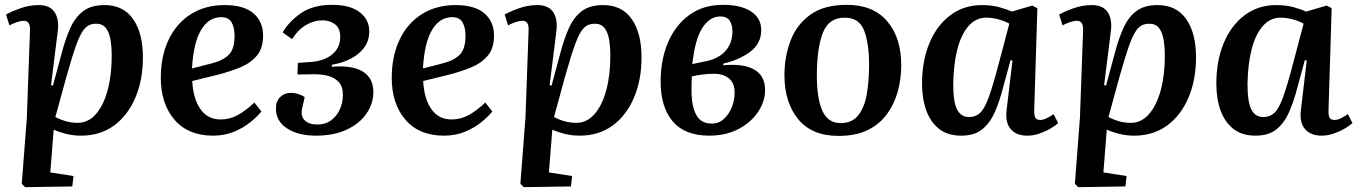

<svg xmlns="http://www.w3.org/2000/svg" viewBox="-20 -547 5613 794"><path d="M104 -421Q106 -461 79 -461Q66 -461 48.5 -455Q31 -449 19 -442L5 -487Q28 -500 65 -513Q102 -526 140 -526Q186 -526 205.5 -497Q225 -468 219 -419L191 -195L199 -193L234 -323Q250 -385 270.5 -430.5Q291 -476 324 -501Q357 -526 412 -526Q490 -526 530.5 -468Q571 -410 571 -310Q571 -216 539.5 -142.5Q508 -69 451 -27.5Q394 14 315 14Q282 14 251 6Q220 -2 202 -11L188 166L284 181L279 224L84 227L70 213L91 -60ZM377 -449Q350 -449 332.5 -431.5Q315 -414 297.5 -367Q280 -320 255 -231L209 -63Q230 -52 253 -45.5Q276 -39 301 -39Q345 -39 376.5 -75Q408 -111 425 -173.5Q442 -236 442 -316Q442 -352 437 -382.5Q432 -413 418 -431Q404 -449 377 -449Z M909 -526Q989 -526 1028.5 -491.5Q1068 -457 1068 -400Q1068 -347 1041.5 -316Q1015 -285 971.5 -267.5Q928 -250 877 -237L775 -212Q779 -138 809 -95.5Q839 -53 893 -53Q930 -53 963 -71Q996 -89 1032 -123L1061 -86Q1045 -66 1016.5 -42.5Q988 -19 948.5 -2.5Q909 14 861 14Q758 14 701.5 -52Q645 -118 645 -225Q645 -315 677.5 -383Q710 -451 769.5 -488.5Q829 -526 909 -526ZM950 -399Q950 -434 937.5 -455Q925 -476 895 -476Q843 -476 811.5 -423Q780 -370 774 -264L856 -285Q903 -297 926.5 -321Q950 -345 950 -399Z M1286 14Q1213 14 1167 -16Q1121 -46 1121 -98Q1121 -128 1138.5 -145.5Q1156 -163 1183 -163Q1212 -163 1240 -146L1229 -96Q1223 -66 1240.5 -49Q1258 -32 1294 -32Q1326 -32 1349.5 -49.5Q1373 -67 1385.5 -95Q1398 -123 1398 -155Q1398 -189 1381 -207.5Q1364 -226 1337.5 -233Q1311 -240 1281 -240L1210 -239L1212 -287L1269 -291Q1323 -296 1355 -323Q1387 -350 1387 -395Q1387 -430 1365.5 -446.5Q1344 -463 1313 -463Q1279 -463 1245.5 -443.5Q1212 -424 1188 -385L1149 -413Q1174 -457 1224 -492Q1274 -527 1353 -527Q1428 -527 1467.5 -496.5Q1507 -466 1507 -418Q1507 -378 1485.5 -349.5Q1464 -321 1429 -303.5Q1394 -286 1352 -279V-271Q1437 -278 1480.5 -251Q1524 -224 1524 -166Q1524 -118 1495 -76.5Q1466 -35 1413 -10.5Q1360 14 1286 14Z M1864 -526Q1944 -526 1983.5 -491.5Q2023 -457 2023 -400Q2023 -347 1996.5 -316Q1970 -285 1926.5 -267.5Q1883 -250 1832 -237L1730 -212Q1734 -138 1764 -95.5Q1794 -53 1848 -53Q1885 -53 1918 -71Q1951 -89 1987 -123L2016 -86Q2000 -66 1971.5 -42.5Q1943 -19 1903.5 -2.5Q1864 14 1816 14Q1713 14 1656.5 -52Q1600 -118 1600 -225Q1600 -315 1632.5 -383Q1665 -451 1724.5 -488.5Q1784 -526 1864 -526ZM1905 -399Q1905 -434 1892.5 -455Q1880 -476 1850 -476Q1798 -476 1766.5 -423Q1735 -370 1729 -264L1811 -285Q1858 -297 1881.5 -321Q1905 -345 1905 -399Z M2166 -421Q2168 -461 2141 -461Q2128 -461 2110.5 -455Q2093 -449 2081 -442L2067 -487Q2090 -500 2127 -513Q2164 -526 2202 -526Q2248 -526 2267.5 -497Q2287 -468 2281 -419L2253 -195L2261 -193L2296 -323Q2312 -385 2332.5 -430.5Q2353 -476 2386 -501Q2419 -526 2474 -526Q2552 -526 2592.5 -468Q2633 -410 2633 -310Q2633 -216 2601.5 -142.5Q2570 -69 2513 -27.5Q2456 14 2377 14Q2344 14 2313 6Q2282 -2 2264 -11L2250 166L2346 181L2341 224L2146 227L2132 213L2153 -60ZM2439 -449Q2412 -449 2394.5 -431.5Q2377 -414 2359.5 -367Q2342 -320 2317 -231L2271 -63Q2292 -52 2315 -45.5Q2338 -39 2363 -39Q2407 -39 2438.5 -75Q2470 -111 2487 -173.5Q2504 -236 2504 -316Q2504 -352 2499 -382.5Q2494 -413 2480 -431Q2466 -449 2439 -449Z M2913 14Q2812 14 2762 -45Q2712 -104 2712 -209Q2712 -300 2742.5 -371.5Q2773 -443 2830.5 -485Q2888 -527 2970 -527Q3044 -527 3086 -499.5Q3128 -472 3128 -423Q3128 -367 3082.5 -333Q3037 -299 2971 -284V-277Q3055 -285 3099.5 -259Q3144 -233 3144 -175Q3144 -127 3114.5 -83.5Q3085 -40 3033 -13Q2981 14 2913 14ZM2843 -282 2905 -295Q2956 -307 2982.5 -339Q3009 -371 3009 -417Q3009 -444 2997.5 -461.5Q2986 -479 2959 -479Q2915 -479 2884.5 -431.5Q2854 -384 2843 -282ZM2923 -36Q2953 -36 2974 -55.5Q2995 -75 3006.5 -104Q3018 -133 3018 -163Q3018 -205 2993.5 -223.5Q2969 -242 2934 -242Q2911 -242 2886.5 -239Q2862 -236 2841 -231Q2839 -193 2840 -156Q2842 -102 2861 -69Q2880 -36 2923 -36Z M3448 15Q3337 15 3280.5 -54.5Q3224 -124 3224 -236Q3224 -313 3249.5 -379.5Q3275 -446 3331.5 -486.5Q3388 -527 3482 -527Q3591 -527 3649 -459Q3707 -391 3707 -277Q3707 -220 3692.5 -168Q3678 -116 3647.5 -74.5Q3617 -33 3568 -9Q3519 15 3448 15ZM3457 -38Q3504 -38 3529.5 -70.5Q3555 -103 3564.5 -157.5Q3574 -212 3574 -278Q3574 -368 3553.5 -421Q3533 -474 3473 -474Q3407 -474 3382.5 -410.5Q3358 -347 3358 -233Q3358 -141 3380.5 -89.5Q3403 -38 3457 -38Z M4257 -94Q4256 -71 4261 -61Q4266 -51 4282 -51Q4295 -51 4309.5 -58.5Q4324 -66 4337 -75L4356 -38Q4344 -27 4323.5 -15Q4303 -3 4278 5.5Q4253 14 4228 14Q4183 14 4159.5 -13.5Q4136 -41 4143 -94L4167 -297L4159 -298L4129 -188Q4114 -129 4094 -83.5Q4074 -38 4041.5 -12Q4009 14 3955 14Q3899 14 3863.5 -14Q3828 -42 3810.5 -90.5Q3793 -139 3793 -201Q3793 -295 3823.5 -368.5Q3854 -442 3910 -484Q3966 -526 4041 -526Q4081 -526 4113.5 -517Q4146 -508 4164 -499L4249 -524L4270 -513ZM3988 -63Q4015 -63 4033.5 -80.5Q4052 -98 4069.5 -146.5Q4087 -195 4111 -287L4154 -449Q4135 -460 4109 -467Q4083 -474 4059 -474Q4015 -474 3984.5 -438.5Q3954 -403 3938.5 -341Q3923 -279 3922 -198Q3922 -125 3938 -94Q3954 -63 3988 -63Z M4459 -421Q4461 -461 4434 -461Q4421 -461 4403.5 -455Q4386 -449 4374 -442L4360 -487Q4383 -500 4420 -513Q4457 -526 4495 -526Q4541 -526 4560.5 -497Q4580 -468 4574 -419L4546 -195L4554 -193L4589 -323Q4605 -385 4625.5 -430.5Q4646 -476 4679 -501Q4712 -526 4767 -526Q4845 -526 4885.5 -468Q4926 -410 4926 -310Q4926 -216 4894.5 -142.5Q4863 -69 4806 -27.5Q4749 14 4670 14Q4637 14 4606 6Q4575 -2 4557 -11L4543 166L4639 181L4634 224L4439 227L4425 213L4446 -60ZM4732 -449Q4705 -449 4687.5 -431.5Q4670 -414 4652.5 -367Q4635 -320 4610 -231L4564 -63Q4585 -52 4608 -45.5Q4631 -39 4656 -39Q4700 -39 4731.5 -75Q4763 -111 4780 -173.5Q4797 -236 4797 -316Q4797 -352 4792 -382.5Q4787 -413 4773 -431Q4759 -449 4732 -449Z M5474 -94Q5473 -71 5478 -61Q5483 -51 5499 -51Q5512 -51 5526.5 -58.5Q5541 -66 5554 -75L5573 -38Q5561 -27 5540.5 -15Q5520 -3 5495 5.5Q5470 14 5445 14Q5400 14 5376.5 -13.5Q5353 -41 5360 -94L5384 -297L5376 -298L5346 -188Q5331 -129 5311 -83.5Q5291 -38 5258.5 -12Q5226 14 5172 14Q5116 14 5080.5 -14Q5045 -42 5027.5 -90.5Q5010 -139 5010 -201Q5010 -295 5040.5 -368.5Q5071 -442 5127 -484Q5183 -526 5258 -526Q5298 -526 5330.5 -517Q5363 -508 5381 -499L5466 -524L5487 -513ZM5205 -63Q5232 -63 5250.5 -80.5Q5269 -98 5286.5 -146.5Q5304 -195 5328 -287L5371 -449Q5352 -460 5326 -467Q5300 -474 5276 -474Q5232 -474 5201.5 -438.5Q5171 -403 5155.5 -341Q5140 -279 5139 -198Q5139 -125 5155 -94Q5171 -63 5205 -63Z"/></svg>

Font: Literata 36pt SemiBold
Style: Italic
Weight: 600
Italic angle: -2°
Designer: Latin by Veronika Burian and Jose Scaglione. Greek by Irene Vlachou. Cyrillic by Vera Evstafieva
Foundry: TypeTogether
Version: Version 3.002